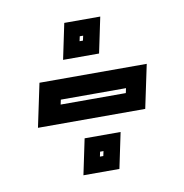

<svg xmlns="http://www.w3.org/2000/svg" viewBox="-59 -580 535 557"><g transform="rotate(-10 209.0 -301.5)"><path d="M37.5 -238 64.5 -366H380.5L353.5 -238ZM114 -293H306L309 -307H117ZM143.5 -79.5 165.5 -184.5H271.5L249.5 -79.5ZM200 -124.5H210L213 -138.5H203ZM143.5 -419.5 165.5 -524.5H271.5L249.5 -419.5ZM200 -464.5H210L213 -478.5H203Z"/></g></svg>

Font: Tourney
Style: Bold Italic
Weight: 700
Italic angle: -12°
Version: Version 1.015